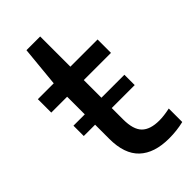

<svg xmlns="http://www.w3.org/2000/svg" viewBox="-233 -806 881 881"><g transform="rotate(-45 208.0 -365.0)"><path d="M403.5 -89V-1.5Q358 9.5 308 9.5Q212.5 9.5 162.2 -38Q112 -85.5 112 -183.5V-275.5H38.5V-342.5H112V-457H9V-544H112L131 -740H220V-544H396.5V-457H220V-342.5H369V-275.5H220V-202Q220 -136 247.8 -108.2Q275.5 -80.5 334.5 -80.5Q364 -80.5 403.5 -89Z"/></g></svg>

Font: Encode Sans Semi Expanded Medium
Style: Regular
Weight: 500
Width: 6
Designer: Multiple Designers
Foundry: Impallari Type
Version: Version 2.000